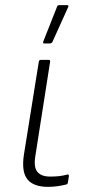

<svg xmlns="http://www.w3.org/2000/svg" viewBox="-20 -715 338 747"><path d="M167 12Q110 12 86.5 -17.5Q63 -47 73 -113L131 -475Q132 -482 139 -482H170Q176 -482 175 -475L118 -111Q110 -66 125 -47Q140 -28 175 -28Q192 -28 208 -29.5Q224 -31 242 -36Q249 -37 248 -29L244 -4Q243 2 237 3Q221 7 203 9.5Q185 12 167 12ZM152 -546Q149 -546 148 -548Q147 -550 149 -555L202 -689Q203 -693 205.5 -694Q208 -695 211 -695H241Q245 -695 246 -692.5Q247 -690 245 -687L184 -552Q181 -546 174 -546Z"/></svg>

Font: Sofia Sans ExtraLight
Style: Italic
Weight: 250
Italic angle: -9°
Version: Version 4.100-B